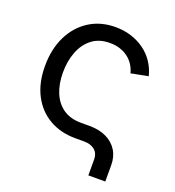

<svg xmlns="http://www.w3.org/2000/svg" viewBox="-126 -644 806 884"><g transform="rotate(20 277.0 -201.5)"><path d="M405.3 140.1V61.5Q405.3 32.7 386 16.4Q366.7 0 333.5 0H291Q217.8 0 162.6 -32Q107.4 -64 76.4 -123.5Q45.4 -183.1 45.4 -265.1Q45.4 -348.6 76.4 -411.4Q107.4 -474.1 162.6 -509.3Q217.8 -544.4 291 -544.4Q332 -544.4 367.9 -533Q403.8 -521.5 432.6 -500.7Q461.4 -480 481.4 -450.2Q501.5 -420.4 510.7 -383.8L426.8 -367.7Q421.4 -389.6 409.7 -407.7Q397.9 -425.8 380.6 -439Q363.3 -452.1 340.8 -459.5Q318.4 -466.8 291 -466.8Q238.3 -466.8 203.4 -439.7Q168.5 -412.6 150.9 -366.9Q133.3 -321.3 133.3 -265.1Q133.3 -210 150.9 -167Q168.5 -124 203.4 -99.9Q238.3 -75.7 291 -75.7H333.5Q380.4 -75.7 415 -59.1Q449.7 -42.5 469 -12Q488.3 18.6 488.3 60.5V140.1Z"/></g></svg>

Font: Inter 20pt
Style: Regular
Weight: 400
Version: Version 4.001;git-66647c0bb